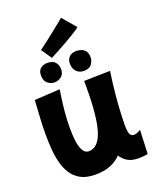

<svg xmlns="http://www.w3.org/2000/svg" viewBox="-189 -1106 1067 1299"><g transform="rotate(-20 344.5 -456.5)"><path d="M270 82Q206 82 164.5 59.5Q123 37 98.5 -2Q74 -41 62.5 -89.5Q51 -138 47.5 -190.5Q44 -243 44 -292Q44 -348 47.5 -406Q51 -464 55 -533L238 -544Q235 -523 229 -481Q223 -439 218 -385Q213 -331 213 -272Q213 -175 230 -128.5Q247 -82 281 -82Q349 -82 381 -181Q413 -280 413 -494V-540L498 -542L601 -544Q587 -450 580 -371Q573 -292 571 -238.5Q569 -185 569 -167Q569 -121 577 -101.5Q585 -82 605 -82Q615 -82 627 -86Q639 -90 655 -100L648 72Q610 78 582 78Q534 78 503.5 60Q473 42 455 12Q424 45 378.5 63.5Q333 82 270 82ZM436 -604Q403 -604 382.5 -625.5Q362 -647 362 -681Q362 -713 380.5 -731Q399 -749 433 -749Q445 -749 463 -744Q481 -739 495 -723.5Q509 -708 509 -675Q509 -651 492.5 -627.5Q476 -604 436 -604ZM222 -599Q196 -599 173.5 -617Q151 -635 151 -674Q151 -709 171.5 -724.5Q192 -740 219 -740Q259 -740 276.5 -719Q294 -698 294 -669Q294 -634 271.5 -616.5Q249 -599 222 -599ZM262 -761 210 -836Q233 -853 262 -875Q291 -897 320 -920.5Q349 -944 373.5 -963.5Q398 -983 412 -995L495 -898Q480 -885 451.5 -867.5Q423 -850 388.5 -830Q354 -810 321 -792.5Q288 -775 262 -761Z"/></g></svg>

Font: KN Bobohei
Style: Bold
Weight: 700
Designer: Kingnam Type Foundry
Version: Version 1.710;March 18, 2023